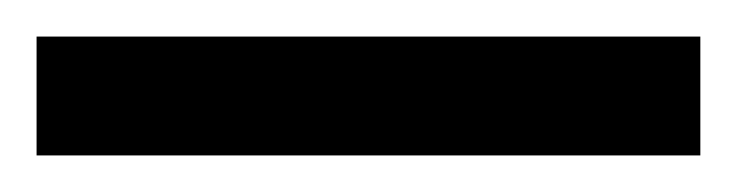

<svg xmlns="http://www.w3.org/2000/svg" viewBox="-22 70 403 105"><path d="M-2 155V90H361V155Z"/></svg>

Font: Noto Sans Kannada ExtraCondensed Medium
Style: Regular
Weight: 500
Width: 2
Designer: Jelle Bosma - Monotype Design Team
Foundry: Monotype Imaging Inc.
Version: Version 2.005; ttfautohint (v1.8.4.7-5d5b)